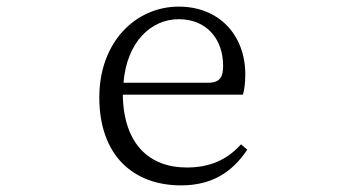

<svg xmlns="http://www.w3.org/2000/svg" viewBox="-20 -546 1040 580"><path d="M520 -488C605 -488 654 -427 654 -347C654 -314 645 -296 608 -296H353C363 -418 435 -488 520 -488ZM527 14C620 14 682 -26 727 -94L708 -110C665 -62 612 -40 544 -40C432 -40 353 -110 351 -260H714C718 -275 721 -295 721 -321C721 -440 642 -526 520 -526C389 -526 280 -418 280 -252C280 -76 383 14 527 14Z"/></svg>

Font: Kiri Minchoo Light
Style: Regular
Weight: 300
Designer: Ryoko NISHIZUKA 西塚涼子 (kana & ideographs); Frank Grießhammer (Latin, Greek & Cyrillic);
akenotsuki.com/eyeben/fonts/ (U+
Foundry: Adobe
akenotsuki.com/eyeben/fonts/
Version: Version 4.002;hotconv 1.0.119;makeotfexe 2.5.65604